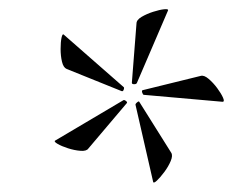

<svg xmlns="http://www.w3.org/2000/svg" viewBox="-20 -708 504 415"><path d="M171 -387Q167 -381 154 -382Q141 -383 127 -387.5Q113 -392 104.5 -397Q96 -402 99 -404L246 -491Q248 -493 252 -490Q256 -487 254 -485ZM311 -315 273 -481Q272 -483 276 -486.5Q280 -490 281 -488L350 -378Q354 -372 349 -360Q344 -348 335 -336Q326 -324 319 -317.5Q312 -311 311 -315ZM243 -511 124 -559Q117 -562 114 -574.5Q111 -587 111 -602Q111 -617 113 -626.5Q115 -636 118 -633L247 -520Q249 -519 247.5 -514.5Q246 -510 243 -511ZM461 -488 291 -503Q289 -503 287.5 -507.5Q286 -512 288 -513L414 -544Q421 -546 431 -537.5Q441 -529 449.5 -517.5Q458 -506 462 -497Q466 -488 461 -488ZM265 -529 275 -657Q275 -665 286 -671.5Q297 -678 311 -682.5Q325 -687 335 -688Q345 -689 343 -685L276 -529Q275 -526 270 -526Q265 -526 265 -529Z"/></svg>

Font: Cormorant Light
Style: Italic
Weight: 300
Italic angle: -10°
Designer: Christian Thalmann (Catharsis Fonts)
Foundry: Catharsis Fonts
Version: Version 4.000